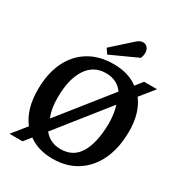

<svg xmlns="http://www.w3.org/2000/svg" viewBox="-215 -1083 1170 1246"><g transform="rotate(30 370.0 -459.5)"><path d="M39 14 124 -91Q54 -181 55 -328Q55 -447 96.5 -534Q138 -621 215.5 -668.5Q293 -716 400 -716Q511 -716 584 -661L627 -715H724L639 -610Q705 -523 704 -382Q703 -263 661.5 -173.5Q620 -84 543 -34.5Q466 15 361 15Q253 15 179 -39L137 14ZM217 -203 515 -577Q470 -640 386 -640Q294 -640 243.5 -563Q193 -486 192 -349Q191 -264 217 -203ZM375 -65Q469 -65 515.5 -142.5Q562 -220 564 -363Q564 -440 545 -496L249 -124Q296 -65 375 -65ZM445 -910Q459 -922 469.5 -928Q480 -934 494 -934Q513 -934 526.5 -919.5Q540 -905 540 -881Q540 -860 531 -839L331 -748L306 -785Z"/></g></svg>

Font: Literata 12pt SemiBold
Style: Italic
Weight: 600
Italic angle: -2°
Designer: Latin by Veronika Burian and Jose Scaglione. Greek by Irene Vlachou. Cyrillic by Vera Evstafieva
Foundry: TypeTogether
Version: Version 3.002